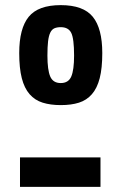

<svg xmlns="http://www.w3.org/2000/svg" viewBox="-20 -729 474 749"><path d="M269 -512Q269 -578 258 -600.5Q247 -623 217 -623Q202 -623 192 -618.5Q182 -614 176 -601.5Q170 -589 167.5 -567.5Q165 -546 165 -512Q165 -456 176 -430.5Q187 -405 217 -405Q247 -405 258 -430.5Q269 -456 269 -512ZM379 -522Q379 -463 369 -424Q359 -385 338.5 -361.5Q318 -338 288 -328.5Q258 -319 217 -319Q177 -319 146.5 -328.5Q116 -338 95.5 -361.5Q75 -385 65 -424Q55 -463 55 -522Q55 -618 92 -663.5Q129 -709 217 -709Q305 -709 342 -663.5Q379 -618 379 -522ZM58 0V-115H372V0Z"/></svg>

Font: Share
Style: Bold
Weight: 700
Designer: Ralph du Carrois
Version: Version 1.002